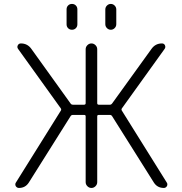

<svg xmlns="http://www.w3.org/2000/svg" viewBox="-20 -974 923 973"><path d="M414.1 -50.8V-384.8Q414.1 -391.6 406.2 -391.6H349.6Q341.8 -391.6 337.9 -385.7L126 -48.8Q108.4 -21.5 76.2 -21.5Q65.4 -21.5 59.6 -31.2Q57.6 -35.2 57.6 -40Q57.6 -44.9 60.5 -48.8L288.1 -413.1Q292 -418.9 288.1 -424.8L71.3 -726.6Q65.4 -735.4 70.3 -744.6Q75.2 -753.9 85.9 -753.9Q119.1 -753.9 138.7 -726.6L337.9 -449.2Q341.8 -443.4 349.6 -443.4H406.2Q414.1 -443.4 414.1 -451.2V-724.6Q414.1 -736.3 422.9 -745.1Q431.6 -753.9 443.4 -753.9Q455.1 -753.9 463.9 -745.1Q472.7 -736.3 472.7 -724.6V-451.2Q472.7 -443.4 480.5 -443.4H537.1Q543.9 -443.4 547.9 -449.2L748 -726.6Q767.6 -753.9 800.8 -753.9Q811.5 -753.9 815.9 -744.6Q820.3 -735.4 814.5 -726.6L597.7 -424.8Q593.8 -418.9 597.7 -413.1L825.2 -48.8Q828.1 -44.9 828.1 -40Q828.1 -35.2 826.2 -31.2Q820.3 -21.5 810.5 -21.5Q777.3 -21.5 759.8 -48.8L547.9 -385.7Q543.9 -391.6 537.1 -391.6H480.5Q472.7 -391.6 472.7 -384.8V-50.8Q472.7 -39.1 463.9 -30.3Q455.1 -21.5 443.4 -21.5Q431.6 -21.5 422.9 -30.3Q414.1 -39.1 414.1 -50.8ZM317.4 -850.6V-926.8Q317.4 -938.5 325.2 -946.3Q333 -954.1 344.7 -954.1Q356.4 -954.1 364.3 -946.3Q372.1 -938.5 372.1 -926.8V-850.6Q372.1 -838.9 364.3 -831.1Q356.4 -823.2 344.7 -823.2Q333 -823.2 325.2 -831.1Q317.4 -838.9 317.4 -850.6ZM513.7 -851.6V-925.8Q513.7 -937.5 522 -945.8Q530.3 -954.1 541.5 -954.1Q552.7 -954.1 561 -945.8Q569.3 -937.5 569.3 -925.8V-851.6Q569.3 -839.8 561 -831.5Q552.7 -823.2 541.5 -823.2Q530.3 -823.2 522 -831.5Q513.7 -839.8 513.7 -851.6Z"/></svg>

Font: Gen Jyuu Gothic P Light
Style: Regular
Weight: 200
Designer: [Source Han Sans]
Ryoko NISHIZUKA  (kana & ideographs); Paul D. Hunt (Latin, Greek & Cyrillic); Wenlong ZHANG  (bopomofo
Version: Version 1.002.20150607